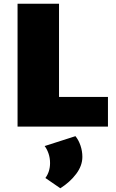

<svg xmlns="http://www.w3.org/2000/svg" viewBox="-20 -678 622 1028"><path d="M558 -159V0H74V-658H296V-159ZM223 275Q248 241 248 195Q248 167 239.5 143Q231 119 219 104L384 51Q401 72 411 101.5Q421 131 421 162Q421 209 388 253Q355 297 303 330Z"/></svg>

Font: Ysabeau Black
Style: Regular
Weight: 900
Designer: Christian Thalmann (Catharsis Fonts)
Version: Version 0.003